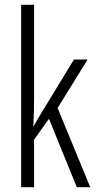

<svg xmlns="http://www.w3.org/2000/svg" viewBox="-20 -831 402 800"><path d="M122 -423V-811H68V-51H122V-249L184 -336L300 -51H356L220 -381L345 -583H288L154 -363C142 -344 133 -328 121 -306H119C121 -346 122 -381 122 -423Z"/></svg>

Font: Noto Sans Tamil UI ExtraCondensed Light
Style: Regular
Weight: 300
Width: 2
Designer: Jelle Bosma - Monotype Design Team
Foundry: Monotype Imaging Inc.
Version: Version 2.004